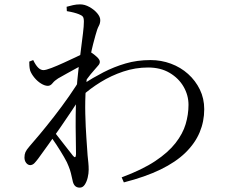

<svg xmlns="http://www.w3.org/2000/svg" viewBox="-20 -811 1040 879"><path d="M537 1Q631 -34 690.5 -73.5Q750 -113 783.5 -156Q817 -199 830 -243Q843 -287 843 -331Q843 -375 820.5 -414Q798 -453 756.5 -477.5Q715 -502 658 -502Q600 -502 544.5 -483.5Q489 -465 440.5 -435Q392 -405 356 -372L357 -424Q405 -455 453.5 -480Q502 -505 555 -520.5Q608 -536 669 -536Q718 -536 762.5 -519.5Q807 -503 841 -472.5Q875 -442 895 -401Q915 -360 915 -311Q915 -255 894 -205Q873 -155 829 -112Q785 -69 715 -35Q645 -1 547 24ZM119 -55Q108 -55 100 -65Q92 -75 92 -90Q92 -104 96.5 -114.5Q101 -125 115 -141Q131 -159 161.5 -195.5Q192 -232 227.5 -277.5Q263 -323 296.5 -371Q330 -419 354 -460L352 -372Q333 -341 308 -303.5Q283 -266 256 -227Q229 -188 203 -151.5Q177 -115 155 -85Q146 -73 138 -64.5Q130 -56 119 -55ZM345 48Q331 48 323 39.5Q315 31 312 14Q308 -4 304.5 -18.5Q301 -33 294 -50Q289 -65 273 -92.5Q257 -120 238 -149Q219 -178 202 -199L218 -221Q234 -200 253 -176Q272 -152 288.5 -130.5Q305 -109 314 -98Q327 -82 328 -105Q328 -135 327 -181.5Q326 -228 326.5 -282.5Q327 -337 330 -389Q333 -442 339 -491.5Q345 -541 350.5 -584Q356 -627 360 -659.5Q364 -692 364 -712Q364 -729 359 -735Q354 -741 341 -746Q331 -750 317.5 -753.5Q304 -757 286 -760L285 -780Q299 -784 314.5 -787.5Q330 -791 347 -791Q368 -791 389.5 -779Q411 -767 425 -750.5Q439 -734 439 -719Q439 -704 432 -691.5Q425 -679 417 -649Q413 -635 406.5 -610Q400 -585 393.5 -552Q387 -519 381.5 -481.5Q376 -444 373 -408Q369 -349 370.5 -289Q372 -229 375.5 -179.5Q379 -130 381 -100Q383 -81 384.5 -65.5Q386 -50 386 -34Q386 -17 381.5 2Q377 21 368 34.5Q359 48 345 48ZM199 -418Q185 -418 168 -428.5Q151 -439 137.5 -455.5Q124 -472 118 -488Q115 -500 114.5 -510Q114 -520 114 -529L132 -536Q143 -513 154.5 -501.5Q166 -490 179 -490Q190 -490 216 -500Q242 -510 272.5 -524Q303 -538 329.5 -550.5Q356 -563 366 -569Q376 -574 382 -574.5Q388 -575 397 -571Q410 -563 423.5 -550.5Q437 -538 437 -528Q437 -519 429.5 -511Q422 -503 413 -492Q405 -483 395 -471Q385 -459 375.5 -445.5Q366 -432 356 -419L360 -477Q365 -485 369.5 -497.5Q374 -510 377 -522Q355 -512 331.5 -499.5Q308 -487 286 -474.5Q264 -462 246 -452Q230 -442 220.5 -430Q211 -418 199 -418Z"/></svg>

Font: Noto Serif JP
Style: Regular
Weight: 400
Designer: Ryoko NISHIZUKA  (kana & ideographs); Frank Grießhammer (Latin, Greek & Cyrillic); Wenlong ZHANG  (bopomofo); Sandoll Co
Foundry: Adobe
Version: Version 2.003-H1;hotconv 1.1.1;makeotfexe 2.6.0